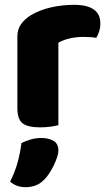

<svg xmlns="http://www.w3.org/2000/svg" viewBox="-20 -520 451 796"><path d="M222 -1Q211 2 190.5 5Q170 8 146 8Q96 8 74 -8.5Q52 -25 52 -72V-369Q52 -398 67 -419.5Q82 -441 108 -457Q143 -478 189.5 -489Q236 -500 287 -500Q396 -500 396 -423Q396 -405 391 -389.5Q386 -374 379 -363Q360 -367 324 -367Q298 -367 270.5 -361Q243 -355 222 -343ZM165 223Q148 241 128.5 248.5Q109 256 86 256Q48 256 22 233Q43 191 53.5 151.5Q64 112 69 73Q85 65 106.5 58.5Q128 52 150 52Q182 52 202 64Q222 76 222 104Q222 116 216.5 132.5Q211 149 203 165.5Q195 182 185 197.5Q175 213 165 223Z"/></svg>

Font: Baloo Chettan 2 ExtraBold
Style: Regular
Weight: 800
Designer: Maithili Shingre, Unnati Kotecha and Ek Type
Foundry: Ek Type
Version: Version 1.640;hotconv 1.0.111;makeotfexe 2.5.65597; ttfautoh